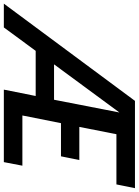

<svg xmlns="http://www.w3.org/2000/svg" viewBox="80 -862 740 1025"><g transform="rotate(90 450.5 -350.0)"><path d="M655 -601 616 -403H793L773 -305H596L555 -99H823L804 0H417L451 -170H210L85 0H-42L477 -700H943L923 -601ZM282 -268H471L539 -617Z"/></g></svg>

Font: Albert Sans SemiBold
Style: Italic
Weight: 600
Italic angle: -11.25°
Designer: Andreas Rasmussen
Foundry: a.Foundry
Version: Version 1.025